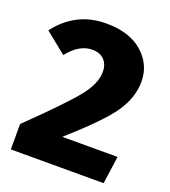

<svg xmlns="http://www.w3.org/2000/svg" viewBox="-128 -787 780 881"><g transform="rotate(20 261.5 -346.5)"><path d="M241 -693Q355 -693 419 -636.5Q483 -580 483 -497Q483 -419 432.5 -345Q382 -271 228 -135H498L479 0H26V-124Q197 -290 249 -356Q301 -422 301 -478Q301 -515 280 -536.5Q259 -558 222 -558Q158 -558 104 -489L1 -572Q92 -693 241 -693Z"/></g></svg>

Font: FiraGO ExtraBold
Style: Regular
Weight: 800
Designer: bBox Type
Foundry: bBox Type GmbH
Version: Version 1.001;PS 001.001;hotconv 1.0.88;makeotf.lib2.5.64775